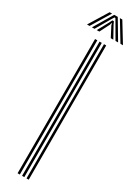

<svg xmlns="http://www.w3.org/2000/svg" viewBox="-273 -975 719 991"><g transform="rotate(30 86.0 -479.0)"><path d="M106 0V-800H119.2V0ZM52.8 0V-800H66.2V0ZM79.5 0V-800H92.8V0ZM-20.8 -844.2 48.8 -957.5H63.2L-5.8 -844.2ZM8.5 -844.2 76 -957.5H97L164.5 -844.2H149L100.2 -928.2L89.2 -946.5H83.8L72.5 -928L23.8 -844.2ZM37.2 -844.2 74 -911.8 82.2 -928.2H90.8L98.5 -911.8L136 -844.2H120.8L90.2 -903L87.8 -913.5H85L82.5 -903L52.5 -844.2ZM178.5 -844.2 109.8 -957.5H124.2L193.5 -844.2Z"/></g></svg>

Font: Big Shoulders Inline Display Thin
Style: Regular
Weight: 400
Version: Version 2.002